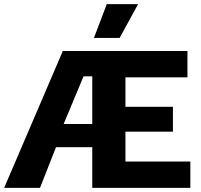

<svg xmlns="http://www.w3.org/2000/svg" viewBox="-24 -906 968 926"><path d="M491 -886 429 -723H553L642 -886ZM581 -127V-271H810V-391H581V-533H880V-660H279L-4 0H169L246 -196H421V0H894V-127ZM283 -308 379 -538H421V-308Z"/></svg>

Font: Work Sans
Style: Bold
Weight: 700
Designer: Wei Huang
Foundry: Wei Huang
Version: Version 2.012